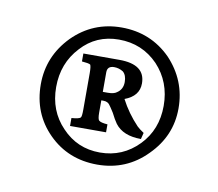

<svg xmlns="http://www.w3.org/2000/svg" viewBox="-43 -708 406 357"><g transform="rotate(10 160.0 -529.5)"><path d="M161 -659Q216 -659 254 -621Q291 -582 291 -529Q291 -477 253 -439Q215 -400 160 -400Q105 -400 68 -437Q31 -474 31 -529Q31 -582 69 -621Q107 -659 161 -659ZM160 -636Q117 -636 89 -605Q60 -574 60 -529Q60 -484 89 -454Q118 -423 161 -423Q204 -423 234 -454Q263 -484 263 -529Q263 -574 234 -605Q204 -636 160 -636ZM235 -473 232 -461Q198 -461 183 -481Q178 -488 172 -500Q165 -511 164 -512Q160 -519 151 -519H147V-496Q147 -483 150 -481Q153 -478 166 -477V-462H98V-477Q112 -478 115 -481Q117 -483 117 -496V-565Q117 -578 115 -581Q112 -583 99 -584V-599H167Q216 -599 216 -563Q216 -539 189 -529Q202 -504 222 -483Q226 -479 235 -473ZM147 -535H156Q168 -535 173 -539Q184 -546 184 -560Q184 -573 177 -579Q169 -584 160 -584Q147 -584 147 -572Z"/></g></svg>

Font: Triodion
Style: Regular
Weight: 400
Version: Version 1.201; ttfautohint (v1.8.4.7-5d5b)